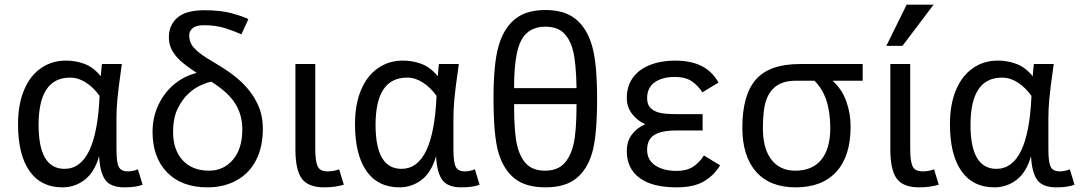

<svg xmlns="http://www.w3.org/2000/svg" viewBox="-20 -786 4620 821"><path d="M589.8 3.9Q560.5 15.1 512.2 15.1Q453.1 15.1 430.2 -16.8Q407.2 -48.8 403.8 -118.2Q383.8 -48.8 341.8 -16.8Q299.8 15.1 247.1 15.1Q154.8 15.1 106 -54.9Q57.1 -125 57.1 -254.9Q57.1 -338.9 82.5 -400.1Q107.9 -461.4 154.5 -494.1Q201.2 -526.9 262.2 -526.9Q303.2 -526.9 341.1 -512.9Q378.9 -499 411.1 -460Q414.1 -500 416 -512.2H501Q485.4 -402.8 481.7 -359.9Q478 -316.9 478 -280.8V-148.9Q478 -92.3 487.8 -72.8Q497.6 -53.2 526.9 -53.2Q547.9 -53.2 569.8 -62ZM255.9 -64Q392.6 -64 405.8 -376Q379.9 -412.1 347.4 -433.1Q314.9 -454.1 279.8 -454.1Q145 -454.1 145 -252Q145 -64 255.9 -64Z M1012.2 -639.2Q982.4 -652.8 942.9 -665.5Q903.3 -678.2 852.1 -678.2Q817.4 -678.2 803.2 -665Q789.1 -651.9 789.1 -636.2Q789.1 -612.3 799.1 -595.5Q809.1 -578.6 832.5 -560.1Q856 -541.5 897 -518.1Q975.1 -472.2 1016.1 -431.9Q1057.1 -391.6 1080.6 -343.3Q1104 -294.9 1104 -235.8Q1104 -158.2 1075.2 -101.6Q1046.4 -44.9 991.9 -14.9Q937.5 15.1 867.2 15.1Q756.8 15.1 694.6 -48.8Q632.3 -112.8 632.3 -222.2Q632.3 -285.6 658.2 -339.1Q684.1 -392.6 726.8 -427.2Q769.5 -461.9 821.3 -474.1Q767.1 -510.3 745.8 -531.5Q724.6 -552.7 713.4 -575.2Q702.1 -597.7 702.1 -627Q702.1 -678.2 738.3 -710.2Q774.4 -742.2 854 -742.2Q925.3 -742.2 973.6 -728.5Q1022 -714.8 1042 -704.1ZM1016.1 -232.9Q1016.1 -294.4 986.1 -342.8Q956.1 -391.1 883.3 -437Q868.2 -434.1 841.1 -422.6Q814 -411.1 787.1 -387Q760.3 -362.8 740.2 -322.5Q720.2 -282.2 720.2 -221.2Q720.2 -145 761.2 -100.6Q802.2 -56.2 874 -56.2Q936 -56.2 976.1 -103Q1016.1 -149.9 1016.1 -232.9Z M1450.2 3.9Q1412.1 15.1 1366.2 15.1Q1297.9 15.1 1270.5 -22.2Q1243.2 -59.6 1243.2 -147V-512.2H1328.1V-148.9Q1328.1 -97.2 1338.1 -75.2Q1348.1 -53.2 1381.3 -53.2Q1407.2 -53.2 1430.2 -62Z M2030.8 3.9Q2001.5 15.1 1953.1 15.1Q1894 15.1 1871.1 -16.8Q1848.1 -48.8 1844.7 -118.2Q1824.7 -48.8 1782.7 -16.8Q1740.7 15.1 1688 15.1Q1595.7 15.1 1546.9 -54.9Q1498 -125 1498 -254.9Q1498 -338.9 1523.4 -400.1Q1548.8 -461.4 1595.5 -494.1Q1642.1 -526.9 1703.1 -526.9Q1744.1 -526.9 1782 -512.9Q1819.8 -499 1852.1 -460Q1855 -500 1856.9 -512.2H1941.9Q1926.3 -402.8 1922.6 -359.9Q1918.9 -316.9 1918.9 -280.8V-148.9Q1918.9 -92.3 1928.7 -72.8Q1938.5 -53.2 1967.8 -53.2Q1988.8 -53.2 2010.7 -62ZM1696.8 -64Q1833.5 -64 1846.7 -376Q1820.8 -412.1 1788.3 -433.1Q1755.9 -454.1 1720.7 -454.1Q1585.9 -454.1 1585.9 -252Q1585.9 -64 1696.8 -64Z M2445.3 -409.2Q2443.4 -521 2429.9 -571Q2416.5 -621.1 2388.7 -646.5Q2360.8 -671.9 2312.5 -671.9Q2240.7 -671.9 2209.5 -614.7Q2178.2 -557.6 2178.2 -409.2ZM2312.5 -743.2Q2393.6 -743.2 2441.4 -704.6Q2489.3 -666 2511.2 -591.6Q2533.2 -517.1 2533.2 -365.2Q2533.2 -202.6 2511.7 -131.1Q2490.2 -59.6 2442.9 -22.2Q2395.5 15.1 2312.5 15.1Q2228.5 15.1 2180.9 -22.5Q2133.3 -60.1 2111.8 -132.1Q2090.3 -204.1 2090.3 -365.2Q2090.3 -515.6 2112.3 -590.6Q2134.3 -665.5 2182.1 -704.3Q2230 -743.2 2312.5 -743.2ZM2178.2 -340.8Q2178.2 -220.2 2190.9 -166Q2203.6 -111.8 2231.9 -84Q2260.3 -56.2 2310.5 -56.2Q2361.3 -56.2 2390.1 -84.7Q2418.9 -113.3 2432.1 -167.7Q2445.3 -222.2 2445.3 -340.8Z M3059.1 -79.1Q3035.2 -38.1 2991.7 -11.5Q2948.2 15.1 2873 15.1Q2768.6 15.1 2714.4 -25.4Q2660.2 -65.9 2660.2 -140.1Q2660.2 -183.1 2683.1 -212.2Q2706.1 -241.2 2739.3 -254.9Q2706.1 -269 2683.1 -298.6Q2660.2 -328.1 2660.2 -367.2Q2660.2 -417 2685.5 -452.9Q2710.9 -488.8 2758.5 -507.8Q2806.2 -526.9 2865.2 -526.9Q2934.1 -526.9 2979.7 -503.9Q3025.4 -481 3052.2 -433.1L2983.4 -391.1Q2964.4 -420.9 2937.3 -439Q2910.2 -457 2865.2 -457Q2812 -457 2779.5 -434.1Q2747.1 -411.1 2747.1 -366.2Q2747.1 -340.8 2759.8 -326.2Q2772.5 -311.5 2797.4 -304.7Q2822.3 -297.9 2876 -297.9H2984.4V-228H2871.1Q2807.1 -228 2777.1 -208.5Q2747.1 -189 2747.1 -145Q2747.1 -102.1 2782 -78.6Q2816.9 -55.2 2873 -55.2Q2915 -55.2 2942.1 -72Q2969.2 -88.9 2990.2 -121.1Z M3668.9 -512.2V-440.9H3540Q3580.1 -404.8 3598.6 -353.3Q3617.2 -301.8 3617.2 -244.1Q3617.2 -118.2 3556.2 -51.5Q3495.1 15.1 3382.3 15.1Q3272 15.1 3213.1 -51.5Q3154.3 -118.2 3154.3 -240.2Q3154.3 -379.9 3212.2 -446Q3270 -512.2 3400.4 -512.2ZM3384.3 -440.9Q3332.5 -440.9 3301.8 -419.9Q3271 -398.9 3256.6 -358.6Q3242.2 -318.4 3242.2 -236.8Q3242.2 -151.4 3278.3 -103.8Q3314.5 -56.2 3380.4 -56.2Q3454.1 -56.2 3492.2 -103.5Q3530.3 -150.9 3530.3 -238.8Q3530.3 -375 3462.4 -440.9Z M3994.1 3.9Q3956.1 15.1 3910.2 15.1Q3841.8 15.1 3814.5 -22.2Q3787.1 -59.6 3787.1 -147V-512.2H3872.1V-148.9Q3872.1 -97.2 3882.1 -75.2Q3892.1 -53.2 3925.3 -53.2Q3951.2 -53.2 3974.1 -62ZM3838.9 -589.8H3770L3856.9 -766.1H3972.2Z M4574.7 3.9Q4545.4 15.1 4497.1 15.1Q4438 15.1 4415 -16.8Q4392.1 -48.8 4388.7 -118.2Q4368.7 -48.8 4326.7 -16.8Q4284.7 15.1 4231.9 15.1Q4139.6 15.1 4090.8 -54.9Q4042 -125 4042 -254.9Q4042 -338.9 4067.4 -400.1Q4092.8 -461.4 4139.4 -494.1Q4186 -526.9 4247.1 -526.9Q4288.1 -526.9 4325.9 -512.9Q4363.8 -499 4396 -460Q4398.9 -500 4400.9 -512.2H4485.8Q4470.2 -402.8 4466.6 -359.9Q4462.9 -316.9 4462.9 -280.8V-148.9Q4462.9 -92.3 4472.7 -72.8Q4482.4 -53.2 4511.7 -53.2Q4532.7 -53.2 4554.7 -62ZM4240.7 -64Q4377.4 -64 4390.6 -376Q4364.7 -412.1 4332.3 -433.1Q4299.8 -454.1 4264.6 -454.1Q4129.9 -454.1 4129.9 -252Q4129.9 -64 4240.7 -64Z"/></svg>

Font: Lorenzo Sans
Style: Regular
Weight: 400
Foundry: Intel Corporation
Version: Version 1.00; ttfautohint (v1.5)